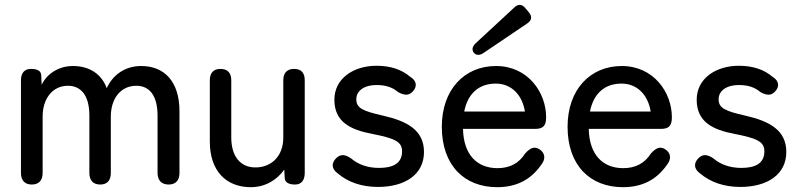

<svg xmlns="http://www.w3.org/2000/svg" viewBox="-20 -766 3317 797"><path d="M112 0C141 0 157 -17 157 -48V-283C157 -355 197 -410 262 -410C316 -410 351 -370 351 -286V-48C351 -17 367 0 396 0C425 0 440 -17 440 -48V-282C440 -357 481 -410 546 -410C600 -410 634 -370 634 -286V-48C634 -17 651 0 680 0C709 0 725 -17 725 -48V-304C725 -427 663 -492 566 -492C497 -492 447 -453 423 -400C402 -458 352 -492 283 -492C223 -492 174 -459 153 -414L151 -456C149 -472 135 -480 108 -480C82 -480 67 -463 67 -433V-48C67 -17 83 0 112 0Z M1021 11C1084 11 1132 -22 1160 -62L1162 -25C1164 -9 1178 0 1205 0C1231 0 1245 -18 1245 -48V-433C1245 -464 1230 -480 1201 -480C1172 -480 1156 -464 1156 -433V-195C1156 -119 1108 -71 1040 -71C981 -71 940 -113 940 -196V-433C940 -464 924 -480 895 -480C866 -480 851 -463 851 -433V-178C851 -55 920 11 1021 11Z M1549 10C1663 10 1740 -43 1740 -135C1740 -226 1670 -263 1570 -286C1486 -305 1459 -317 1459 -354C1459 -386 1487 -413 1544 -413C1580 -413 1609 -404 1632 -384C1658 -370 1677 -367 1695 -388C1712 -407 1710 -431 1683 -447C1647 -478 1600 -493 1543 -493C1447 -493 1368 -440 1368 -352C1368 -259 1436 -227 1526 -210C1618 -192 1649 -178 1649 -138C1649 -88 1612 -69 1553 -69C1507 -69 1467 -83 1438 -108C1413 -125 1394 -128 1375 -109C1356 -90 1355 -66 1381 -47C1425 -9 1483 10 1549 10Z M2044 11C2121 11 2182 -18 2226 -81C2247 -107 2242 -131 2220 -146C2198 -160 2181 -152 2160 -129C2134 -88 2096 -68 2045 -68C1960 -68 1904 -124 1902 -231H2200C2231 -231 2247 -240 2247 -279C2247 -383 2171 -492 2039 -492C1907 -492 1814 -393 1814 -240C1814 -79 1908 11 2044 11ZM1907 -303C1922 -379 1969 -419 2038 -419C2103 -419 2148 -372 2159 -303ZM1947 -547C1956 -536 1971 -535 1987 -546L2169 -669C2188 -682 2189 -698 2176 -714L2160 -733C2147 -749 2130 -750 2115 -735L1954 -586C1940 -572 1938 -559 1947 -547Z M2566 11C2643 11 2704 -18 2748 -81C2769 -107 2764 -131 2742 -146C2720 -160 2703 -152 2682 -129C2656 -88 2618 -68 2567 -68C2482 -68 2426 -124 2424 -231H2722C2753 -231 2769 -240 2769 -279C2769 -383 2693 -492 2561 -492C2429 -492 2336 -393 2336 -240C2336 -79 2430 11 2566 11ZM2429 -303C2444 -379 2491 -419 2560 -419C2625 -419 2670 -372 2681 -303Z M3053 10C3167 10 3244 -43 3244 -135C3244 -226 3174 -263 3074 -286C2990 -305 2963 -317 2963 -354C2963 -386 2991 -413 3048 -413C3084 -413 3113 -404 3136 -384C3162 -370 3181 -367 3199 -388C3216 -407 3214 -431 3187 -447C3151 -478 3104 -493 3047 -493C2951 -493 2872 -440 2872 -352C2872 -259 2940 -227 3030 -210C3122 -192 3153 -178 3153 -138C3153 -88 3116 -69 3057 -69C3011 -69 2971 -83 2942 -108C2917 -125 2898 -128 2879 -109C2860 -90 2859 -66 2885 -47C2929 -9 2987 10 3053 10Z"/></svg>

Font: 寒蝉半圆体
Style: Regular
Weight: 400
Designer: Yoshimichi Ohira & Warren
Foundry: ChillType
Version: Version 1.800;Glyphs 3.1.1 (3135)